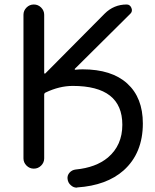

<svg xmlns="http://www.w3.org/2000/svg" viewBox="-20 -775 693 859"><path d="M349.6 -464.8Q479.5 -464.8 549.3 -401.4Q619.1 -337.9 619.1 -222.7Q619.1 -89.8 533.2 -12.7Q457 54.7 326.2 63.5Q324.2 64.5 323.2 64.5Q308.6 64.5 296.9 53.7Q284.2 43 282.2 25.4Q280.3 9.8 291 -2.4Q301.8 -14.6 318.4 -16.6Q409.2 -25.4 462.9 -70.3Q527.3 -125 527.3 -216.8Q527.3 -390.6 305.7 -390.6Q246.1 -390.6 184.6 -361.3Q177.7 -358.4 177.7 -351.6V-66.4Q177.7 -47.9 164.1 -34.2Q150.4 -20.5 131.3 -20.5Q112.3 -20.5 98.6 -34.2Q85 -47.9 85 -66.4V-709Q85 -727.5 98.6 -741.2Q112.3 -754.9 131.3 -754.9Q150.4 -754.9 164.1 -741.2Q177.7 -727.5 177.7 -709V-449.2Q177.7 -446.3 179.7 -445.8Q181.6 -445.3 182.6 -446.3L448.2 -713.9Q489.3 -754.9 546.9 -754.9Q561.5 -754.9 567.9 -739.7Q574.2 -724.6 563.5 -713.9L314.5 -466.8Q313.5 -465.8 314.5 -464.4Q315.4 -462.9 316.4 -462.9Q333 -464.8 349.6 -464.8Z"/></svg>

Font: Gen Jyuu Gothic P Regular
Style: Regular
Weight: 400
Designer: [Source Han Sans]
Ryoko NISHIZUKA  (kana & ideographs); Paul D. Hunt (Latin, Greek & Cyrillic); Wenlong ZHANG  (bopomofo
Version: Version 1.002.20150607